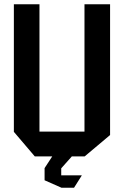

<svg xmlns="http://www.w3.org/2000/svg" viewBox="-20 -733 578 900"><path d="M376 0V-713H496V-100L377 0ZM143 0 45 -115V-116H376V0ZM45 -116V-713H165V-116ZM189 56V55L225 0H316V1L267 56ZM266 146 189 112V56H267V146ZM267 147V89H363V90L327 147Z"/></svg>

Font: Foldit Medium
Style: Regular
Weight: 500
Version: Version 1.003